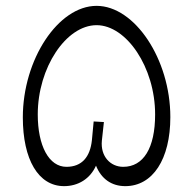

<svg xmlns="http://www.w3.org/2000/svg" viewBox="-20 -628 660 656"><path d="M199 8C247 8 288 -17 308 -62C326 -17 361 8 408 8C502 8 562 -84 562 -228C562 -426 440 -608 310 -608C179 -608 58 -425 58 -227C58 -83 111 8 199 8ZM109 -237C109 -397 206 -542 310 -542C412 -542 510 -398 510 -237C510 -122 470 -58 401 -58C357 -58 323 -94 328 -147L335 -211L300 -213L294 -149C288 -92 260 -58 207 -58C147 -58 109 -130 109 -237Z"/></svg>

Font: Wafeq Light
Style: Regular
Weight: 300
Designer: Rasmus Andersson & Azza Alameddine
Foundry: Google & TypeTogether
Version: Version 3.000;January 28, 2025;FontCreator 15.0.0.3014 64-bi